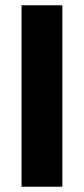

<svg xmlns="http://www.w3.org/2000/svg" viewBox="-20 -710 319 730"><path d="M62 0V-690H217V0Z"/></svg>

Font: Radio Canada Big
Style: Bold
Weight: 700
Designer: Étienne Aubert Bonn
Foundry: Coppers and Brasses
Version: Version 1.001